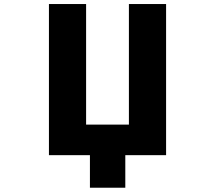

<svg xmlns="http://www.w3.org/2000/svg" viewBox="-20 -752 1040 933"><path d="M787.1 -732.4V2H588.9V160.2H417V2H217.8V-732.4H398.4V-146.5H606.4V-732.4Z"/></svg>

Font: Gen Shin Gothic Monospace Heavy
Style: Bold
Weight: 800
Designer: [Source Han Sans]
Ryoko NISHIZUKA  (kana & ideographs); Paul D. Hunt (Latin, Greek & Cyrillic); Wenlong ZHANG  (bopomofo
Version: Version 1.002.20150607